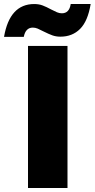

<svg xmlns="http://www.w3.org/2000/svg" viewBox="-83 -933 470 953"><path d="M252 -705V0H56V-705ZM-63 -750Q-35 -913 87 -913Q110 -913 128.5 -906Q147 -899 171 -886Q188 -877 200 -872Q212 -867 224 -867Q261 -867 268 -913H367Q353 -828 314.5 -789.5Q276 -751 217 -751Q195 -751 177 -757.5Q159 -764 133 -777Q116 -786 104 -791Q92 -796 80 -796Q44 -796 35 -750Z"/></svg>

Font: DVN-Poppins ExtBd
Style: Regular
Weight: 800
Designer: Ninad Kale (Devanagari), Jonny Pinhorn (Latin)
Foundry: Indian Type Foundry
Version: 4.004